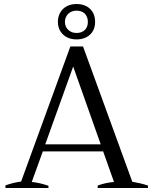

<svg xmlns="http://www.w3.org/2000/svg" viewBox="-20 -935 763 955"><path d="M294 -763C311 -747 334 -739 361 -739C388 -739 411 -747 428 -763C445 -779 453 -800 453 -826C453 -853 445 -874 428 -891C411 -907 388 -915 361 -915C334 -915 311 -907 294 -891C277 -874 268 -853 268 -826C268 -800 277 -779 294 -763ZM320 -867C331 -877 344 -882 361 -882C378 -882 391 -877 402 -867C412 -856 417 -843 417 -826C417 -809 412 -796 402 -786C391 -776 378 -771 361 -771C344 -771 331 -776 320 -786C309 -796 303 -809 303 -826C303 -843 309 -856 320 -867ZM716 -12C693 -20 667 -26 638 -31C638 -31 393 -704 393 -704C393 -704 330 -704 330 -704C330 -704 85 -32 85 -32C75 -31 62 -28 47 -25C32 -21 18 -17 7 -13C7 -13 7 0 7 0C7 0 221 0 221 0C221 0 221 -11 221 -11C195 -20 167 -27 138 -30C138 -30 193 -182 193 -182C193 -182 493 -182 493 -182C493 -182 547 -30 547 -30C516 -27 489 -21 466 -12C466 -12 466 0 466 0C466 0 716 0 716 0C716 0 716 -12 716 -12ZM481 -217C481 -217 205 -217 205 -217C205 -217 344 -604 344 -604C344 -604 481 -217 481 -217Z"/></svg>

Font: BUSH 25 TRIRONG 0515 A
Style: Regular
Weight: 400
Designer: Katatrad Team
Foundry: CadsonDemak